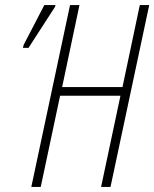

<svg xmlns="http://www.w3.org/2000/svg" viewBox="-20 -734 606 754"><path d="M103 0H140L216 -358H453L377 0H414L566 -714H529L461 -392H224L292 -714H255ZM70 -546H92L196 -707L198 -714H154L73 -558Z"/></svg>

Font: Noto Sans ExtraCondensed ExtraLight
Style: Italic
Weight: 200
Width: 2
Italic angle: -12°
Designer: Monotype Design Team
Foundry: Monotype Imaging Inc.
Version: Version 2.013